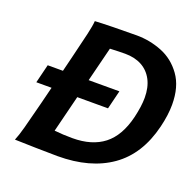

<svg xmlns="http://www.w3.org/2000/svg" viewBox="-126 -841 993 977"><g transform="rotate(20 371.0 -352.5)"><path d="M227.1 -705.6Q258.3 -707.5 327.4 -709Q396.5 -710.4 452.6 -710.4Q523.4 -710.4 589.4 -684.3Q655.3 -658.2 698.7 -597.7Q742.2 -537.1 742.2 -440.4Q742.2 -384.3 725.6 -316.4Q686 -153.8 573 -74.5Q460 4.9 283.7 4.9Q242.7 4.9 160.4 2.9Q78.1 1 51.3 0Q62.5 -25.9 75.9 -75.2Q89.4 -124.5 113.3 -219.7L136.2 -311.5H53.7L78.6 -412.6H161.1L182.6 -500Q203.6 -585 214.6 -633.1Q225.6 -681.2 227.1 -705.6ZM323.2 -106.9Q428.7 -106.9 493.2 -157.2Q557.6 -207.5 584 -315.9Q599.1 -379.4 599.1 -425.3Q599.1 -481.4 578.4 -521.2Q557.6 -561 519.5 -581.8Q481.4 -602.5 429.2 -602.5Q398.4 -602.5 347.2 -600.1L300.3 -412.6H466.8L441.9 -311.5H275.4L225.6 -111.8Q272 -106.9 323.2 -106.9Z"/></g></svg>

Font: Lesson One
Style: Bold Italic
Weight: 700
Italic angle: -14°
Designer: But Ko, Victor Gaultney, Annie Olsen, Julie Remington, Don Collingsworth, Eric Hays, Becca Hirsbrunner
Version: Version 1.100